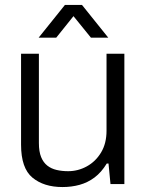

<svg xmlns="http://www.w3.org/2000/svg" viewBox="-20 -743 593 775"><path d="M232 12Q157 12 111 -26Q65 -64 65 -159V-526H137V-166Q137 -131 146 -109Q155 -87 171 -74.5Q187 -62 208.5 -57Q230 -52 255 -52Q295 -52 330.5 -71.5Q366 -91 388 -127.5Q410 -164 410 -215V-526H482V0H426L418 -83H411Q389 -47 361.5 -26.5Q334 -6 301.5 3Q269 12 232 12ZM136 -591 242 -723H311L417 -591H347L257 -702H296L207 -591Z"/></svg>

Font: Archivo SemiBold Light
Style: Regular
Weight: 300
Version: Version 2.001